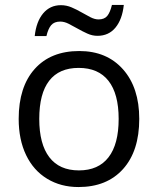

<svg xmlns="http://www.w3.org/2000/svg" viewBox="-20 -753 644 783"><path d="M547.9 -268.1Q547.9 -137.2 481.9 -63.7Q416 9.8 299.8 9.8Q228 9.8 172.4 -23.9Q116.7 -57.6 86.4 -120.6Q56.2 -183.6 56.2 -268.1Q56.2 -398.9 121.6 -471.9Q187 -544.9 303.2 -544.9Q415.5 -544.9 481.7 -470.2Q547.9 -395.5 547.9 -268.1ZM140.1 -268.1Q140.1 -165.5 181.2 -111.8Q222.2 -58.1 301.8 -58.1Q381.3 -58.1 422.6 -111.6Q463.9 -165 463.9 -268.1Q463.9 -370.1 422.6 -423.1Q381.3 -476.1 300.8 -476.1Q221.2 -476.1 180.7 -423.8Q140.1 -371.6 140.1 -268.1ZM377.4 -606.9Q356.4 -606.9 336.4 -616Q316.4 -625 297.1 -636Q277.8 -647 260 -656Q242.2 -665 225.6 -665Q201.2 -665 188.7 -650.4Q176.3 -635.7 169.4 -606H121.6Q127.9 -665 156 -698.5Q184.1 -731.9 228.5 -731.9Q251 -731.9 272 -722.9Q293 -713.9 312 -702.9Q331.1 -691.9 348.6 -682.9Q366.2 -673.8 381.8 -673.8Q405.8 -673.8 417.5 -688.2Q429.2 -702.6 436.5 -732.9H484.9Q478.5 -673.8 450.9 -640.4Q423.3 -606.9 377.4 -606.9Z"/></svg>

Font: Open Sans ACDW
Style: acdw
Weight: 400
Foundry: Ascender Corporation
Version: Version 1.10